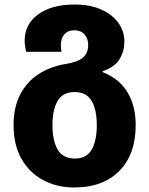

<svg xmlns="http://www.w3.org/2000/svg" viewBox="-20 -579 660 849"><path d="M309 250Q231 250 170 217Q109 184 74.5 122.5Q40 61 40 -26Q40 -105 69.5 -161.5Q99 -218 151 -251.5Q203 -285 270 -296Q325 -305 347.5 -325Q370 -345 370 -380Q370 -408 354 -426.5Q338 -445 309 -445Q280 -445 264.5 -427Q249 -409 249 -380Q249 -367 252 -350H96Q89 -376 89 -399Q89 -472 149 -515.5Q209 -559 309 -559Q379 -559 428.5 -536.5Q478 -514 504 -477Q530 -440 530 -396Q530 -354 509.5 -318.5Q489 -283 434 -264V-260Q508 -231 544 -170.5Q580 -110 580 -26Q580 104 507.5 177Q435 250 309 250ZM311 122Q363 122 385.5 82.5Q408 43 408 -26Q408 -94 385 -133Q362 -172 310 -172Q258 -172 235 -133Q212 -94 212 -26Q212 43 235 82.5Q258 122 311 122Z"/></svg>

Font: Noto Sans Georgian ExtraBold
Style: Regular
Weight: 800
Designer: Monotype Design Team, Akaki Razmadze
Foundry: Google LLC
Version: Version 2.005; ttfautohint (v1.8.4.7-5d5b)